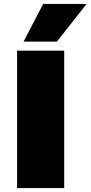

<svg xmlns="http://www.w3.org/2000/svg" viewBox="-20 -958 461 978"><path d="M67 0V-700H307V0ZM100 -746 200 -938H421L270 -746Z"/></svg>

Font: Georama Extended ExtraBold
Style: Regular
Weight: 800
Width: 7
Designer: Jean-Baptiste Levee
Foundry: Production Type
Version: Version 1.000